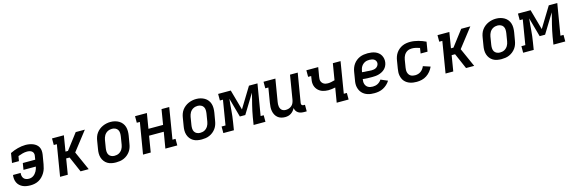

<svg xmlns="http://www.w3.org/2000/svg" viewBox="37 -1566 7725 2598"><g transform="rotate(-15 3900.0 -266.5)"><path d="M258 8Q230 8 202.5 4Q175 0 150.5 -11Q126 -22 106.5 -40Q87 -58 75.5 -82Q64 -106 61 -134Q58 -162 62 -189H169Q166 -169 170 -148.5Q174 -128 186 -113Q198 -98 217.5 -91Q237 -84 258 -84Q274 -84 290.5 -88.5Q307 -93 321.5 -103Q336 -113 347.5 -126.5Q359 -140 367.5 -155.5Q376 -171 381.5 -187Q387 -203 390 -219H217L232 -311H406L415 -367Q418 -385 412 -401.5Q406 -418 392.5 -428Q379 -438 361.5 -442Q344 -446 326 -446Q295 -446 263 -437.5Q231 -429 200 -417L188 -349H91L113 -483Q139 -496 166 -506Q193 -516 220 -523Q247 -530 274.5 -534Q302 -538 329 -538Q356 -538 382.5 -533.5Q409 -529 433 -519.5Q457 -510 477 -494Q497 -478 509 -455Q521 -432 523 -405.5Q525 -379 521 -352L499 -222Q494 -193 485.5 -164Q477 -135 461 -108Q445 -81 423 -58Q401 -35 374 -20Q347 -5 317 1.5Q287 8 258 8Z M671 0 743 -438H700V-530H866L830 -311H865L1032 -530H1160L954 -265L1072 0H958L863 -219H815L779 0Z M1454 8Q1423 8 1392.5 2Q1362 -4 1337 -19Q1312 -34 1294 -57.5Q1276 -81 1267 -109.5Q1258 -138 1258 -169.5Q1258 -201 1264 -232L1282 -342Q1286 -369 1295.5 -396Q1305 -423 1322 -446.5Q1339 -470 1362.5 -488.5Q1386 -507 1412.5 -518.5Q1439 -530 1466 -535.5Q1493 -541 1521 -541Q1553 -541 1582.5 -533.5Q1612 -526 1637.5 -511Q1663 -496 1681.5 -472.5Q1700 -449 1708.5 -420.5Q1717 -392 1717 -360.5Q1717 -329 1712 -298L1693 -188Q1689 -161 1679.5 -134Q1670 -107 1653 -83.5Q1636 -60 1613 -41.5Q1590 -23 1563.5 -11.5Q1537 0 1509 4Q1481 8 1454 8ZM1456 -84Q1472 -84 1488 -87Q1504 -90 1518.5 -97.5Q1533 -105 1545.5 -117Q1558 -129 1566.5 -143Q1575 -157 1580 -172Q1585 -187 1588 -203L1606 -313Q1610 -338 1609 -362.5Q1608 -387 1596.5 -406.5Q1585 -426 1563 -436Q1541 -446 1517 -446Q1501 -446 1485.5 -442.5Q1470 -439 1455.5 -431.5Q1441 -424 1429 -412.5Q1417 -401 1408.5 -387Q1400 -373 1395 -357.5Q1390 -342 1387 -327L1369 -217Q1365 -193 1366 -168.5Q1367 -144 1378 -124.5Q1389 -105 1410.5 -94.5Q1432 -84 1456 -84Q1456 -84 1456 -84Q1456 -84 1456 -84Z M1833 0 1906 -438H1863V-530H2029L1994 -318H2199L2234 -530H2342L2270 -92H2313V0H2146L2184 -226H1978L1941 0Z M2654 8Q2623 8 2592.5 2Q2562 -4 2537 -19Q2512 -34 2494 -57.5Q2476 -81 2467 -109.5Q2458 -138 2458 -169.5Q2458 -201 2464 -232L2482 -342Q2486 -369 2495.5 -396Q2505 -423 2522 -446.5Q2539 -470 2562.5 -488.5Q2586 -507 2612.5 -518.5Q2639 -530 2666 -535.5Q2693 -541 2721 -541Q2753 -541 2782.5 -533.5Q2812 -526 2837.5 -511Q2863 -496 2881.5 -472.5Q2900 -449 2908.5 -420.5Q2917 -392 2917 -360.5Q2917 -329 2912 -298L2893 -188Q2889 -161 2879.5 -134Q2870 -107 2853 -83.5Q2836 -60 2813 -41.5Q2790 -23 2763.5 -11.5Q2737 0 2709 4Q2681 8 2654 8ZM2656 -84Q2672 -84 2688 -87Q2704 -90 2718.5 -97.5Q2733 -105 2745.5 -117Q2758 -129 2766.5 -143Q2775 -157 2780 -172Q2785 -187 2788 -203L2806 -313Q2810 -338 2809 -362.5Q2808 -387 2796.5 -406.5Q2785 -426 2763 -436Q2741 -446 2717 -446Q2701 -446 2685.5 -442.5Q2670 -439 2655.5 -431.5Q2641 -424 2629 -412.5Q2617 -401 2608.5 -387Q2600 -373 2595 -357.5Q2590 -342 2587 -327L2569 -217Q2565 -193 2566 -168.5Q2567 -144 2578 -124.5Q2589 -105 2610.5 -94.5Q2632 -84 2656 -84Q2656 -84 2656 -84Q2656 -84 2656 -84Z M2958 0V-92H3013L3070 -438H3027V-530H3204L3284 -244L3459 -530H3578L3505 -92H3548V0H3382L3399 -106Q3406 -147 3414.5 -187Q3423 -227 3433 -267.5Q3443 -308 3453.5 -348Q3464 -388 3473 -428L3308 -159H3232L3157 -428Q3152 -388 3149 -347.5Q3146 -307 3142.5 -266.5Q3139 -226 3134.5 -186Q3130 -146 3123 -106L3106 0Z M3823 8Q3794 8 3767 0Q3740 -8 3719.5 -25.5Q3699 -43 3686.5 -67Q3674 -91 3669 -118Q3664 -145 3665.5 -174Q3667 -203 3672 -232L3706 -438H3663V-530H3829L3777 -217Q3774 -201 3773.5 -185.5Q3773 -170 3775 -155Q3777 -140 3783.5 -126Q3790 -112 3801 -102.5Q3812 -93 3826.5 -88.5Q3841 -84 3857 -84Q3879 -84 3900 -91Q3921 -98 3938.5 -113Q3956 -128 3965 -149Q3974 -170 3978 -191L4034 -530H4142L4074 -122Q4073 -114 4074 -107Q4075 -100 4079.5 -94.5Q4084 -89 4091 -86.5Q4098 -84 4106 -84H4124V8H4091Q4068 8 4046.5 4Q4025 0 4007 -11.5Q3989 -23 3978 -41Q3967 -59 3964 -81Q3954 -61 3939 -43.5Q3924 -26 3905 -14Q3886 -2 3865 3Q3844 8 3823 8Z M4546 0 4580 -204Q4556 -199 4531 -195.5Q4506 -192 4481 -192Q4459 -192 4437.5 -195.5Q4416 -199 4396.5 -206Q4377 -213 4360 -225Q4343 -237 4330 -252.5Q4317 -268 4308.5 -287Q4300 -306 4297 -327.5Q4294 -349 4296 -371Q4298 -393 4302 -414L4306 -438H4263V-530H4429L4407 -399Q4405 -384 4404 -369Q4403 -354 4408 -340Q4413 -326 4422 -315Q4431 -304 4443.5 -297Q4456 -290 4470.5 -287Q4485 -284 4500 -284Q4525 -284 4548.5 -289.5Q4572 -295 4596 -301L4634 -530H4742L4670 -92H4713V0Z M5075 8Q5050 8 5026 5.5Q5002 3 4979.5 -4.5Q4957 -12 4937.5 -24Q4918 -36 4902.5 -53Q4887 -70 4877 -91Q4867 -112 4862 -135Q4857 -158 4858 -183Q4859 -208 4864 -232L4882 -342Q4886 -369 4896 -396Q4906 -423 4923 -447Q4940 -471 4963.5 -489.5Q4987 -508 5013.5 -519Q5040 -530 5068 -534Q5096 -538 5123 -538Q5150 -538 5177 -534Q5204 -530 5228 -520.5Q5252 -511 5272 -494.5Q5292 -478 5304.5 -455.5Q5317 -433 5321.5 -406Q5326 -379 5321 -352Q5317 -329 5306 -307Q5295 -285 5277.5 -268Q5260 -251 5238 -239.5Q5216 -228 5193 -221.5Q5170 -215 5147 -213Q5124 -211 5101 -211Q5068 -211 5034.5 -212Q5001 -213 4969 -218V-217Q4966 -200 4966 -182.5Q4966 -165 4971 -149Q4976 -133 4986 -120Q4996 -107 5010 -99Q5024 -91 5041 -87.5Q5058 -84 5075 -84Q5092 -84 5110 -87.5Q5128 -91 5144.5 -99.5Q5161 -108 5175 -121Q5189 -134 5198 -149L5294 -108Q5277 -80 5252 -57Q5227 -34 5198 -19Q5169 -4 5137.5 2Q5106 8 5075 8ZM5116 -301Q5132 -301 5148 -304Q5164 -307 5178.5 -315Q5193 -323 5203 -337Q5213 -351 5216 -367Q5219 -385 5212 -401.5Q5205 -418 5191 -428Q5177 -438 5159 -442Q5141 -446 5123 -446Q5107 -446 5091 -443.5Q5075 -441 5059.5 -433.5Q5044 -426 5031 -414.5Q5018 -403 5009 -388.5Q5000 -374 4995 -358.5Q4990 -343 4987 -327L4984 -310Q5000 -307 5017 -306.5Q5034 -306 5050.5 -305Q5067 -304 5083 -302.5Q5099 -301 5116 -301Z M5668 8Q5644 8 5620 5Q5596 2 5574 -5.5Q5552 -13 5533 -25Q5514 -37 5499 -54Q5484 -71 5475 -92Q5466 -113 5461.5 -136Q5457 -159 5458.5 -183.5Q5460 -208 5464 -232L5482 -342Q5486 -369 5495.5 -395.5Q5505 -422 5521.5 -445.5Q5538 -469 5560.5 -487.5Q5583 -506 5609 -517.5Q5635 -529 5662.5 -533.5Q5690 -538 5717 -538Q5746 -538 5774.5 -533.5Q5803 -529 5830 -522Q5857 -515 5883 -505Q5909 -495 5934 -483L5912 -349H5815L5827 -424Q5801 -433 5773.5 -439.5Q5746 -446 5718 -446Q5703 -446 5687 -443Q5671 -440 5656.5 -432.5Q5642 -425 5629.5 -413Q5617 -401 5608.5 -387Q5600 -373 5595 -357.5Q5590 -342 5587 -327L5569 -217Q5566 -200 5566 -183Q5566 -166 5570 -150.5Q5574 -135 5583 -121.5Q5592 -108 5605.5 -99.5Q5619 -91 5635 -87.5Q5651 -84 5668 -84Q5688 -84 5709 -89.5Q5730 -95 5748 -108Q5766 -121 5779 -138.5Q5792 -156 5800 -176L5900 -143Q5885 -109 5861 -79.5Q5837 -50 5805.5 -29.5Q5774 -9 5738.5 -0.5Q5703 8 5668 8Z M6071 0 6143 -438H6100V-530H6266L6230 -311H6265L6432 -530H6560L6354 -265L6472 0H6358L6263 -219H6215L6179 0Z M6854 8Q6823 8 6792.5 2Q6762 -4 6737 -19Q6712 -34 6694 -57.5Q6676 -81 6667 -109.5Q6658 -138 6658 -169.5Q6658 -201 6664 -232L6682 -342Q6686 -369 6695.5 -396Q6705 -423 6722 -446.5Q6739 -470 6762.5 -488.5Q6786 -507 6812.5 -518.5Q6839 -530 6866 -535.5Q6893 -541 6921 -541Q6953 -541 6982.5 -533.5Q7012 -526 7037.5 -511Q7063 -496 7081.5 -472.5Q7100 -449 7108.5 -420.5Q7117 -392 7117 -360.5Q7117 -329 7112 -298L7093 -188Q7089 -161 7079.5 -134Q7070 -107 7053 -83.5Q7036 -60 7013 -41.5Q6990 -23 6963.5 -11.5Q6937 0 6909 4Q6881 8 6854 8ZM6856 -84Q6872 -84 6888 -87Q6904 -90 6918.5 -97.5Q6933 -105 6945.5 -117Q6958 -129 6966.5 -143Q6975 -157 6980 -172Q6985 -187 6988 -203L7006 -313Q7010 -338 7009 -362.5Q7008 -387 6996.5 -406.5Q6985 -426 6963 -436Q6941 -446 6917 -446Q6901 -446 6885.5 -442.5Q6870 -439 6855.5 -431.5Q6841 -424 6829 -412.5Q6817 -401 6808.5 -387Q6800 -373 6795 -357.5Q6790 -342 6787 -327L6769 -217Q6765 -193 6766 -168.5Q6767 -144 6778 -124.5Q6789 -105 6810.5 -94.5Q6832 -84 6856 -84Q6856 -84 6856 -84Q6856 -84 6856 -84Z M7158 0V-92H7213L7270 -438H7227V-530H7404L7484 -244L7659 -530H7778L7705 -92H7748V0H7582L7599 -106Q7606 -147 7614.5 -187Q7623 -227 7633 -267.5Q7643 -308 7653.5 -348Q7664 -388 7673 -428L7508 -159H7432L7357 -428Q7352 -388 7349 -347.5Q7346 -307 7342.5 -266.5Q7339 -226 7334.5 -186Q7330 -146 7323 -106L7306 0Z"/></g></svg>

Font: Iosevka Slab Semibold Extended
Style: Italic
Weight: 600
Width: 7
Italic angle: -9°
Monospace: yes
Designer: Belleve Invis
Foundry: Belleve Invis
Version: Version 11.1.0; ttfautohint (v1.8.3)